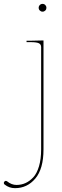

<svg xmlns="http://www.w3.org/2000/svg" viewBox="-112 -730 322 990"><path d="M-92.3 213.4Q-92.3 209.5 -89.1 206.1Q-85.9 202.6 -82 202.6Q-78.6 202.6 -75.2 205.1Q-52.2 223.6 -26.9 223.6Q-2.4 223.6 19 214.1Q40.5 204.6 59.3 184.6Q78.1 164.6 89.1 127.4Q100.1 90.3 100.1 40V-487.3Q100.1 -501.5 88.1 -507.1Q76.2 -512.7 47.4 -512.7H24.9V-520H47.4L112.3 -521.5V40Q112.3 140.6 70.3 190.4Q28.3 240.2 -34.7 240.2Q-64.5 240.2 -87.9 221.7Q-92.3 218.8 -92.3 213.4ZM93.3 -675.8Q87.4 -681.6 87.4 -689.9Q87.4 -698.2 93.3 -704.1Q99.1 -710 107.4 -710Q115.7 -710 121.6 -704.1Q127.4 -698.2 127.4 -689.9Q127.4 -681.6 121.6 -675.8Q115.7 -669.9 107.4 -669.9Q99.1 -669.9 93.3 -675.8Z"/></svg>

Font: Znikomit
Style: Regular
Weight: 100
Designer: gluk
Foundry: gluk
Version: Version 0.53